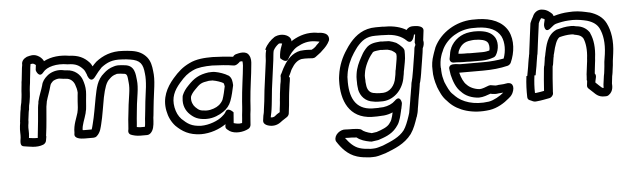

<svg xmlns="http://www.w3.org/2000/svg" viewBox="-49 -716 3722 1144"><g transform="rotate(-5 1812.0 -144.0)"><path d="M103 -462C100 -438 98 -413 95 -389C94 -381 92 -375 92 -364L90 -345L88 -324C87 -310 87 -298 85 -286L81 -256C79 -246 75 -233 74 -217C72 -210 71 -200 70 -195L64 -145C64 -143 63 -141 64 -139L61 -118C57 -89 61 -67 59 -49C55 -23 50 3 75 5C102 8 148 22 190 5C199 1 207 -8 208 -18L212 -41C212 -43 211 -45 211 -47L212 -54C220 -111 223 -166 228 -219C229 -224 231 -233 232 -242L233 -249C241 -278 254 -308 263 -343C263 -344 264 -345 264 -346C265 -351 274 -362 280 -367C283 -370 302 -379 317 -379C325 -379 332 -376 346 -375H352C354 -375 356 -374 358 -374C384 -374 403 -355 410 -335C416 -319 420 -304 421 -286L419 -268C417 -246 415 -221 414 -198L412 -182C412 -179 410 -177 409 -167C401 -137 380 -97 381 -50L380 -42C376 -15 414 -10 439 -10H492C498 -10 505 -12 511 -17C536 -39 539 -69 544 -86C557 -137 564 -193 574 -244C586 -300 597 -334 618 -351L620 -353C631 -364 642 -371 658 -375C659 -375 661 -376 663 -377H667C679 -377 691 -376 701 -374H703C725 -372 725 -362 729 -318C731 -301 730 -277 726 -251L717 -188C713 -157 711 -128 707 -99V-98C705 -78 705 -60 703 -43L701 -32C700 -22 705 -13 714 -9C729 -3 748 2 771 2H811C833 2 849 -24 852 -48L854 -58C856 -71 856 -85 857 -98L859 -112C863 -143 864 -171 868 -198L879 -284C883 -318 884 -347 880 -376C877 -405 872 -434 852 -459C831 -484 804 -499 764 -505C746 -508 728 -509 711 -510C641 -515 589 -492 548 -460C539 -452 531 -443 523 -434C520 -440 516 -449 508 -458C478 -491 443 -507 390 -509C337 -518 283 -514 237 -490C236 -491 236 -494 235 -495C227 -508 217 -518 200 -526C176 -537 154 -529 142 -526C140 -526 138 -525 136 -524C119 -516 104 -502 106 -479ZM153 -462 156 -480C167 -482 171 -481 174 -480C183 -475 185 -474 187 -471C186 -462 185 -458 184 -447C184 -445 183 -442 184 -440V-438C184 -438 200 -389 228 -425C251 -455 310 -471 377 -459H380C423 -458 444 -447 467 -422C477 -411 477 -405 485 -388C486 -380 489 -377 491 -372C491 -372 507 -335 534 -373C549 -394 560 -406 577 -424C612 -450 643 -464 700 -460C719 -459 734 -458 750 -455C809 -446 825 -422 830 -364C833 -341 832 -314 829 -284L818 -198C814 -167 813 -139 809 -112L807 -95C807 -85 805 -69 804 -58L802 -48H777C768 -48 761 -50 754 -51C756 -68 757 -86 758 -100C762 -132 763 -159 767 -188L776 -251C780 -279 782 -307 779 -330C775 -363 775 -419 714 -424C699 -426 688 -427 674 -427C666 -427 656 -425 650 -423C623 -416 603 -402 588 -388C544 -352 536 -302 525 -248C515 -195 506 -137 494 -92C490 -77 488 -67 485 -60H446C440 -60 435 -60 431 -61C431 -92 448 -124 458 -162V-165C458 -168 461 -173 462 -182L464 -201C465 -221 468 -248 470 -270L471 -289V-291C471 -318 465 -339 459 -357C448 -391 415 -422 367 -424C361 -425 357 -425 355 -425C348 -426 339 -429 324 -429C297 -429 267 -419 247 -400C233 -388 218 -370 214 -348C206 -319 192 -290 183 -253L182 -242C181 -237 179 -230 178 -219C173 -164 169 -109 162 -54C161 -50 161 -43 161 -38C145 -37 126 -39 108 -42L109 -49C113 -77 108 -99 111 -118L113 -131C114 -135 114 -144 114 -148L120 -195C121 -201 122 -207 124 -213V-218C124 -228 127 -240 130 -253L135 -286C137 -300 137 -316 138 -328L140 -347L143 -368C143 -374 144 -381 145 -389C149 -415 150 -440 153 -462Z M938 -132C945 -95 960 -64 984 -38C1020 -3 1060 23 1131 25C1189 25 1242 5 1282 -22L1280 -9C1279 -1 1284 7 1290 11L1303 21C1334 40 1384 35 1415 18C1423 14 1429 5 1430 -4L1432 -31C1433 -44 1434 -55 1435 -69L1438 -93C1440 -108 1440 -127 1442 -148C1446 -194 1448 -212 1454 -259C1459 -299 1463 -326 1466 -363C1468 -379 1469 -400 1459 -417C1442 -451 1394 -435 1381 -432C1374 -430 1367 -426 1362 -418C1325 -423 1274 -426 1240 -427C1192 -427 1142 -424 1100 -403C1058 -383 1031 -359 998 -321C954 -270 923 -209 938 -132ZM988 -148C977 -207 997 -248 1034 -291C1065 -327 1084 -343 1118 -359H1119C1143 -372 1189 -377 1233 -377C1270 -376 1328 -372 1360 -366C1376 -363 1392 -378 1399 -385V-386C1407 -387 1412 -387 1414 -387C1416 -384 1417 -373 1416 -362V-361C1413 -326 1409 -299 1404 -259C1398 -212 1396 -192 1392 -146C1390 -123 1390 -106 1388 -93L1385 -66V-65C1385 -56 1383 -42 1382 -29L1381 -20C1359 -15 1343 -21 1331 -24C1333 -48 1334 -62 1336 -88C1336 -88 1303 -126 1288 -94C1284 -86 1272 -74 1265 -69C1239 -46 1185 -25 1137 -25C1079 -27 1056 -45 1023 -76C1005 -95 994 -118 988 -148ZM1041 -199C1035 -156 1052 -122 1074 -101C1099 -77 1122 -65 1166 -63H1175C1214 -63 1251 -80 1274 -96C1296 -110 1314 -132 1323 -157C1334 -186 1341 -220 1347 -247C1347 -250 1348 -253 1347 -255C1346 -268 1346 -293 1325 -309H1324C1304 -322 1271 -333 1248 -337C1234 -340 1221 -338 1211 -338H1208C1150 -330 1119 -310 1084 -273C1064 -253 1052 -235 1045 -218C1041 -210 1042 -204 1041 -199ZM1091 -199 1092 -204C1096 -214 1104 -227 1118 -241C1151 -275 1157 -281 1206 -288H1230C1231 -288 1231 -287 1232 -287C1248 -285 1280 -274 1291 -267C1293 -265 1295 -262 1297 -247C1292 -222 1285 -191 1277 -169C1274 -160 1259 -142 1251 -137C1237 -125 1205 -113 1181 -113H1174C1138 -115 1132 -119 1111 -139C1098 -152 1088 -174 1091 -199Z M1562 -442C1554 -413 1556 -394 1554 -377L1531 -204C1529 -180 1527 -161 1524 -137C1521 -118 1519 -100 1517 -85V-83C1517 -77 1514 -64 1511 -52L1507 -23C1504 1 1536 12 1562 12C1580 12 1597 5 1609 -4L1621 -13C1631 -19 1641 -26 1650 -32C1656 -36 1662 -44 1663 -52C1665 -69 1667 -87 1669 -102C1670 -113 1671 -123 1672 -136C1674 -151 1674 -163 1676 -175L1683 -226C1686 -239 1687 -253 1688 -262C1688 -264 1689 -267 1683 -269L1684 -273C1694 -290 1700 -310 1705 -316C1705 -317 1707 -318 1707 -319C1721 -343 1741 -364 1767 -369C1796 -372 1818 -368 1834 -368C1840 -368 1847 -370 1853 -375C1856 -378 1863 -382 1869 -387C1880 -394 1888 -402 1896 -410C1911 -423 1929 -442 1939 -464C1941 -468 1941 -473 1941 -477C1939 -519 1881 -515 1875 -516L1874 -517C1816 -526 1767 -510 1726 -486C1722 -483 1720 -482 1716 -479C1718 -485 1716 -491 1713 -497C1700 -520 1660 -532 1624 -517C1623 -516 1619 -515 1618 -514C1594 -498 1572 -476 1558 -447C1558 -446 1557 -444 1557 -442ZM1606 -433C1614 -449 1626 -462 1640 -472C1646 -474 1653 -473 1660 -471C1652 -451 1645 -432 1642 -408C1640 -396 1641 -387 1641 -385C1641 -385 1674 -349 1688 -376C1702 -402 1722 -429 1748 -444C1782 -463 1816 -474 1859 -467C1869 -465 1877 -464 1883 -463C1877 -456 1872 -451 1865 -445C1860 -438 1852 -431 1846 -427C1842 -424 1835 -421 1832 -419C1818 -420 1795 -422 1767 -419H1765C1714 -410 1682 -370 1665 -341C1649 -316 1643 -297 1639 -292C1634 -286 1633 -277 1634 -271C1634 -269 1633 -261 1633 -259C1632 -249 1631 -241 1628 -229L1621 -175C1619 -157 1619 -147 1617 -135V-133C1617 -125 1615 -113 1614 -102C1612 -90 1611 -76 1610 -65C1603 -61 1597 -57 1592 -54C1591 -54 1590 -52 1590 -52L1577 -42C1576 -41 1568 -38 1564 -38C1561 -38 1557 -38 1554 -39L1556 -49C1558 -60 1562 -74 1563 -86C1566 -105 1567 -120 1569 -137C1572 -161 1574 -184 1576 -206L1599 -377C1602 -401 1602 -415 1606 -433Z M1927 131C1928 134 1928 137 1930 139C1955 178 1990 221 2046 238C2071 246 2097 248 2121 250H2123C2134 250 2145 250 2157 249C2180 246 2199 238 2212 235C2213 235 2215 234 2216 234C2272 212 2333 190 2376 133C2397 103 2408 70 2420 35L2421 34L2427 13L2428 9C2429 4 2431 -5 2432 -16C2433 -24 2436 -35 2437 -45C2438 -56 2441 -69 2443 -82C2444 -89 2446 -96 2446 -99L2447 -103C2449 -119 2453 -135 2455 -152L2456 -161C2456 -163 2457 -166 2459 -171C2459 -172 2460 -173 2460 -174L2465 -197C2468 -213 2471 -229 2473 -245C2477 -273 2485 -314 2489 -345L2492 -370C2500 -385 2503 -402 2499 -418L2506 -475C2509 -499 2477 -506 2453 -506H2442C2431 -506 2415 -501 2406 -487C2375 -506 2332 -518 2282 -518C2275 -518 2270 -518 2265 -519H2224C2151 -519 2104 -483 2069 -442C2057 -428 2047 -413 2040 -402C2012 -361 1990 -311 1982 -253C1980 -243 1979 -229 1979 -221C1975 -102 2019 6 2154 11H2186C2192 11 2196 11 2205 10C2212 10 2219 9 2223 9H2226C2245 7 2261 3 2280 -5C2277 10 2273 25 2268 38C2268 39 2267 39 2267 40C2265 45 2263 49 2253 62C2239 80 2209 92 2175 103C2168 104 2157 105 2147 107C2147 107 2146 108 2146 108C2146 108 2145 107 2145 107C2120 102 2095 91 2088 83C2080 74 2049 74 2037 73H2033C2019 73 2007 73 1992 72C1962 68 1922 97 1927 131ZM2032 -250V-252C2038 -298 2059 -345 2081 -378C2092 -393 2098 -404 2105 -412C2135 -447 2162 -469 2217 -469H2252C2262 -468 2268 -468 2275 -468C2333 -468 2373 -451 2400 -425C2400 -425 2425 -395 2442 -438C2445 -446 2446 -450 2447 -456H2454L2448 -413C2447 -409 2447 -405 2449 -402C2453 -388 2444 -387 2443 -376L2439 -345C2435 -316 2427 -275 2423 -245C2421 -231 2418 -215 2415 -201L2410 -180C2408 -174 2407 -169 2406 -161L2405 -152C2403 -138 2399 -121 2397 -105C2395 -96 2394 -89 2393 -82C2392 -71 2389 -58 2387 -45C2386 -39 2384 -28 2382 -16C2381 -10 2379 0 2378 7L2372 26C2361 59 2350 87 2336 107C2307 145 2260 165 2205 187C2187 192 2171 198 2158 199C2151 200 2140 200 2131 200C2105 198 2084 196 2066 190C2032 180 2006 152 1984 122C2000 123 2013 123 2024 123C2037 125 2045 124 2053 125C2074 143 2103 151 2129 156C2138 158 2144 158 2151 156C2158 155 2168 154 2179 152C2180 152 2182 151 2183 151C2215 140 2260 127 2291 88C2297 80 2309 66 2314 49C2323 27 2326 8 2331 -11L2332 -17C2332 -19 2334 -21 2334 -23C2335 -32 2338 -41 2338 -43L2340 -56C2340 -56 2335 -109 2298 -72C2282 -56 2257 -45 2228 -41C2217 -41 2214 -40 2209 -40H2205C2201 -39 2198 -39 2192 -39H2160C2060 -43 2026 -118 2030 -227C2030 -236 2030 -243 2032 -250ZM2084 -234C2084 -223 2083 -212 2084 -202C2083 -184 2087 -168 2087 -162V-159C2095 -119 2124 -84 2173 -79C2182 -77 2181 -78 2184 -77H2189C2189 -77 2194 -76 2202 -76H2229C2302 -80 2354 -143 2363 -212C2363 -212 2365 -219 2366 -227L2368 -243C2369 -247 2370 -250 2370 -252L2371 -257C2375 -283 2383 -310 2383 -343V-365C2381 -383 2365 -392 2355 -403L2339 -415C2338 -416 2336 -417 2335 -417C2324 -422 2309 -427 2295 -430H2291C2285 -430 2277 -431 2266 -431H2254C2251 -432 2247 -432 2244 -432C2219 -429 2180 -430 2153 -396C2138 -379 2130 -365 2122 -349C2106 -320 2091 -289 2086 -251ZM2134 -237 2136 -251C2141 -291 2167 -341 2190 -367C2190 -368 2191 -368 2191 -369C2197 -377 2204 -378 2240 -382C2242 -382 2249 -381 2250 -381H2260C2267 -381 2270 -380 2281 -380C2288 -379 2299 -375 2307 -372L2322 -362C2326 -359 2329 -355 2332 -351C2332 -347 2333 -342 2333 -337C2332 -315 2325 -288 2321 -259C2319 -254 2318 -246 2318 -243L2316 -227C2316 -225 2314 -220 2313 -212C2306 -161 2273 -128 2234 -126H2209C2208 -126 2206 -127 2199 -127C2193 -128 2189 -128 2189 -128C2188 -128 2186 -129 2185 -129C2157 -131 2143 -148 2138 -174C2137 -186 2134 -201 2135 -205V-210C2134 -219 2134 -228 2134 -237Z M2539 -236C2538 -202 2546 -165 2556 -137V-135C2568 -106 2581 -71 2609 -45C2612 -43 2613 -39 2621 -32C2669 16 2754 46 2858 31C2904 24 2946 -2 2976 -28C2982 -33 2993 -41 3001 -57C3020 -97 3006 -127 2965 -117C2952 -114 2943 -115 2920 -113C2919 -113 2918 -112 2917 -112C2906 -110 2906 -111 2892 -113L2880 -115C2876 -116 2869 -116 2864 -114C2846 -107 2824 -98 2809 -98C2778 -100 2748 -115 2734 -131C2717 -145 2704 -175 2696 -206H2839C2892 -206 2942 -211 2987 -222C2994 -224 3003 -230 3007 -239C3033 -297 3041 -370 3012 -427C2980 -486 2914 -512 2836 -514H2799C2703 -511 2610 -456 2568 -369C2568 -368 2567 -367 2567 -366C2564 -359 2561 -350 2557 -339L2552 -324C2542 -296 2537 -265 2539 -236ZM2589 -245C2588 -264 2591 -294 2598 -314L2603 -329C2606 -337 2611 -344 2614 -354C2646 -418 2716 -461 2793 -464H2830C2899 -462 2944 -440 2966 -399C2984 -362 2983 -310 2967 -267C2930 -260 2890 -256 2846 -256H2705C2698 -256 2694 -258 2680 -259H2668C2668 -259 2631 -262 2640 -225C2641 -220 2642 -210 2644 -198C2653 -161 2667 -118 2697 -92C2720 -66 2759 -50 2800 -48H2801C2826 -48 2853 -59 2870 -65L2877 -64C2878 -64 2878 -63 2878 -63C2891 -61 2904 -60 2920 -63C2932 -64 2939 -64 2947 -65C2925 -46 2887 -24 2857 -19C2767 -6 2697 -32 2659 -70C2656 -73 2654 -76 2646 -83C2628 -99 2616 -128 2603 -158C2600 -167 2600 -170 2598 -177C2592 -196 2590 -220 2590 -243C2590 -244 2589 -244 2589 -245ZM2646 -294C2644 -279 2656 -269 2667 -269H2686C2700 -268 2711 -267 2726 -267H2744C2755 -266 2761 -266 2769 -266H2837C2863 -266 2886 -271 2908 -279C2914 -281 2918 -285 2922 -290C2943 -323 2947 -376 2921 -406C2896 -436 2853 -443 2810 -443H2802C2796 -442 2788 -442 2780 -441C2727 -435 2683 -404 2661 -357V-355C2655 -346 2650 -320 2649 -309C2647 -302 2647 -298 2646 -294ZM2701 -319C2702 -324 2703 -330 2704 -333C2704 -334 2706 -336 2706 -338C2721 -369 2741 -387 2780 -391H2781C2784 -392 2789 -392 2800 -393H2803C2842 -393 2869 -386 2880 -372C2888 -363 2892 -339 2886 -322C2875 -319 2860 -316 2844 -316H2776C2768 -316 2762 -316 2756 -317H2733C2721 -317 2714 -318 2701 -319Z M3093 -151C3087 -105 3086 -64 3087 -26C3087 -18 3091 -10 3099 -7L3113 -1C3118 2 3129 7 3143 4C3168 2 3200 -5 3217 -8C3230 -10 3242 -23 3242 -36C3242 -44 3242 -51 3243 -56V-58C3246 -101 3248 -142 3253 -187L3254 -196C3256 -200 3258 -208 3258 -211C3259 -220 3261 -231 3263 -244V-245C3264 -247 3265 -250 3265 -252L3266 -262C3266 -264 3267 -263 3269 -272C3279 -317 3292 -355 3310 -365C3334 -371 3355 -375 3379 -375C3387 -375 3390 -375 3397 -373L3398 -372L3413 -369C3432 -365 3443 -358 3451 -345C3463 -318 3469 -275 3462 -222V-220C3462 -212 3460 -202 3459 -193C3456 -170 3454 -149 3451 -129V-125C3451 -120 3451 -115 3450 -108C3449 -101 3448 -96 3451 -91L3448 -65C3447 -58 3449 -51 3454 -46L3482 -20C3492 -11 3510 12 3548 10H3556C3561 10 3567 8 3571 5C3603 -17 3597 -53 3597 -63L3602 -106C3604 -113 3605 -122 3606 -127L3608 -143C3611 -162 3613 -179 3614 -197L3620 -241C3630 -315 3621 -375 3597 -423C3578 -461 3543 -483 3501 -496H3499C3473 -502 3441 -510 3403 -510C3392 -510 3385 -509 3378 -509C3346 -508 3316 -502 3289 -494C3289 -494 3288 -494 3285 -493C3285 -498 3282 -504 3278 -508C3268 -517 3251 -534 3224 -537C3196 -543 3171 -524 3163 -501C3157 -491 3151 -479 3146 -467C3146 -465 3144 -463 3144 -461L3133 -376C3129 -348 3127 -324 3123 -298L3121 -280L3119 -273V-270C3117 -258 3113 -243 3111 -226L3108 -206C3106 -190 3101 -171 3098 -151ZM3148 -151C3150 -167 3155 -186 3158 -206L3161 -226C3163 -238 3166 -254 3168 -269L3170 -276L3173 -298C3177 -326 3179 -350 3183 -376L3194 -458C3198 -468 3202 -476 3207 -482C3208 -484 3210 -486 3210 -487C3216 -486 3225 -483 3231 -478C3229 -467 3227 -460 3225 -452L3224 -443C3224 -443 3224 -390 3264 -425C3276 -436 3288 -444 3293 -445C3294 -445 3294 -446 3295 -446C3317 -452 3346 -458 3371 -459C3382 -459 3389 -460 3396 -460C3427 -460 3458 -454 3482 -448C3518 -437 3539 -421 3552 -397C3571 -359 3579 -307 3570 -241L3563 -195C3562 -177 3560 -160 3558 -143L3556 -127C3555 -121 3554 -115 3553 -112L3546 -61C3545 -53 3546 -45 3545 -40C3536 -41 3531 -47 3519 -58L3499 -77L3500 -85C3502 -95 3504 -101 3505 -108C3506 -114 3507 -123 3500 -131C3503 -153 3504 -172 3507 -193C3508 -202 3510 -212 3510 -223C3518 -283 3512 -334 3494 -372V-374C3480 -397 3458 -413 3428 -419L3413 -421C3403 -424 3395 -425 3383 -425C3350 -425 3325 -418 3300 -412C3298 -412 3295 -411 3294 -410C3237 -384 3227 -319 3217 -274V-273C3217 -271 3216 -268 3215 -263L3213 -255C3211 -250 3211 -246 3211 -244C3210 -235 3208 -224 3206 -211L3205 -205C3205 -203 3203 -201 3203 -199L3201 -187C3196 -141 3193 -99 3190 -54C3172 -51 3155 -47 3141 -46H3138L3135 -47C3134 -79 3136 -114 3141 -151Z"/></g></svg>

Font: Hussar Pisanka
Style: OutKur
Weight: 400
Designer: Robert Jablonski
Foundry: Cannot Into Space Fonts
Version: Version 1.070